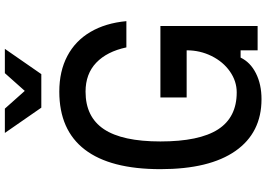

<svg xmlns="http://www.w3.org/2000/svg" viewBox="-173 -907 1096 790"><g transform="rotate(-90 375.0 -512.0)"><path d="M74 -400Q74 -606 154.5 -711Q235 -816 393 -816Q477 -816 539.5 -783Q602 -750 638.5 -688Q675 -626 683 -540H575Q558 -620 512 -664Q466 -708 393 -708Q289 -708 238.5 -632.5Q188 -557 188 -400Q188 -240 237.5 -163Q287 -86 390 -86Q436 -86 476 -114Q516 -142 539.5 -189.5Q563 -237 563 -292H369V-400H663V0H563V-70H533Q514 -30 468.5 -7Q423 16 362 16Q224 16 149 -91Q74 -198 74 -400ZM465 -890H327L223 -1040H323L429 -921H363L469 -1040H569Z"/></g></svg>

Font: Martian Mono VF sWd Rg
Style: Regular
Weight: 400
Width: 6
Monospace: yes
Designer: Roman Shamin
Foundry: Evil Martians
Version: Version 1.100